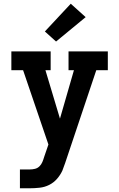

<svg xmlns="http://www.w3.org/2000/svg" viewBox="-20 -806 640 1031"><path d="M87 205V104H139Q154 104 168 100.5Q182 97 192 87Q202 77 207.5 64Q213 51 217 37L240 -30L104 -429H41V-530H252V-429H224L302 -169L377 -429H348V-530H559V-429H497L330 69Q326 79 322.5 89.5Q319 100 315 110Q304 134 286 154.5Q268 175 244 187Q220 199 193 202Q166 205 139 205ZM281 -583 221 -637 360 -786 440 -714Z"/></svg>

Font: Iosevka Slab Extended
Style: Bold
Weight: 700
Width: 7
Monospace: yes
Designer: Belleve Invis
Foundry: Belleve Invis
Version: Version 11.1.0; ttfautohint (v1.8.3)